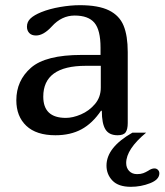

<svg xmlns="http://www.w3.org/2000/svg" viewBox="-20 -522 635 741"><path d="M194 0Q120 0 81.5 -36.5Q43 -73 43 -135Q43 -211 99.5 -260.5Q156 -310 295 -310H368V-338Q368 -406 344.5 -434Q321 -462 268 -462Q218 -462 180 -420Q148 -385 119 -385Q102 -385 93 -394.5Q84 -404 84 -419Q84 -438 98 -451Q112 -464 139 -475Q171 -488 212 -495Q253 -502 288 -502Q360 -502 400.5 -482Q441 -462 457 -423Q473 -384 473 -321V-47Q473 -23 465 -11.5Q457 0 434 0Q401 0 387 -22.5Q373 -45 373 -94L370 -95Q337 -46 294.5 -23Q252 0 194 0ZM147 -149Q147 -67 234 -67Q261 -67 292.5 -80.5Q324 -94 346.5 -120.5Q369 -147 369 -184V-268H311Q147 -268 147 -149ZM467 107Q467 126 478.5 138Q490 150 509 150Q523 150 532.5 146.5Q542 143 552 137Q565 128 576 128Q584 128 589.5 133.5Q595 139 595 147Q595 171 559.5 185Q524 199 485 199Q437 199 414 175Q391 151 391 117Q391 47 491 -10H544Q467 54 467 107Z"/></svg>

Font: Marmelad for Arash.Academy
Style: Regular
Weight: 400
Designer: Manvel Shmavonyan
Foundry: Cyreal
Version: Version 1.110;Glyphs 3.2 (3202)